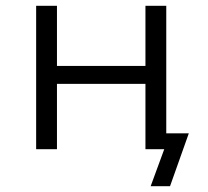

<svg xmlns="http://www.w3.org/2000/svg" viewBox="-20 -516 718 664"><path d="M501 128 548 0H485V-55H633L568 128ZM105 0V-496H177V-288H483V-496H555V0H483V-226H177V0Z"/></svg>

Font: Nunito Sans 6pt Light
Style: Regular
Weight: 300
Version: Version 3.101;gftools[0.9.27]